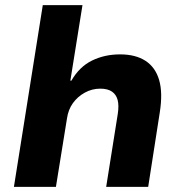

<svg xmlns="http://www.w3.org/2000/svg" viewBox="-20 -725 707 745"><path d="M34 0 146 -705H300L253 -412H257Q288 -466 337 -490Q386 -514 446 -514Q506 -514 544.5 -489Q583 -464 597.5 -414.5Q612 -365 600 -289L555 0H392L437 -283Q442 -316 436.5 -337Q431 -358 414.5 -369.5Q398 -381 369 -381Q337 -381 309 -365.5Q281 -350 263 -325Q245 -300 240 -266L197 0Z"/></svg>

Font: Nunito Sans 7pt ExtraBold
Style: Italic
Weight: 800
Italic angle: -9°
Designer: Vernon Adams
Foundry: Vernon Adams
Version: Version 3.101;gftools[0.9.27]